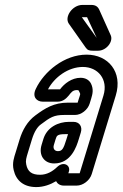

<svg xmlns="http://www.w3.org/2000/svg" viewBox="-20 -729 498 780"><path d="M344.2 -308 350.3 -328C356.1 -347 360.9 -366 349.9 -389C342.5 -404 327.3 -413 307.3 -413C271.3 -413 240.9 -389 223.9 -366H174.9C200.9 -415 256.7 -457 316.7 -457C377.7 -457 420.4 -407 400.3 -341L303.6 -25H257.6L259.8 -32C267.7 -58 237.9 -75 212.6 -51C194.1 -33 170.8 -19 142.8 -19C109.8 -19 92.5 -31 86.6 -61C83.2 -76 86.9 -88 93.3 -109L109.8 -163C119.6 -195 132.4 -214 146.5 -224C184 -252 198.1 -262 241.1 -262H285.1C310.1 -262 336.5 -283 344.2 -308ZM239.4 25H291.4C317.4 25 344.8 4 352.7 -22L450.3 -341C479.6 -437 419 -507 332 -507C242 -507 159.2 -439 125.5 -368C109.4 -335 129.6 -316 153.6 -316H214.6C236.6 -316 249.9 -330 259.3 -341C268.9 -353 275 -363 292 -363C298 -363 299.7 -362 300.8 -359C308.2 -344 306.7 -349 300.3 -328L295.4 -312H256.4C199.4 -312 163.7 -290 123.5 -260C91.2 -236 71.5 -201 59.8 -163L43.3 -109C37.8 -91 28.5 -67 35.6 -38C45.5 5 76.5 31 127.5 31C156.5 31 184.6 21 207.9 7C212.8 17 223.4 25 239.4 25ZM278.5 -234H260.5C216.5 -234 170.8 -212 156.1 -164L148.8 -140C136.3 -99 158.9 -65 199.9 -65C268.9 -65 291 -134 299.8 -163L308.4 -191C315.7 -215 302.5 -234 278.5 -234ZM245.3 -184H256.3L249.8 -163C237.9 -124 232.2 -115 215.2 -115C202.2 -115 194.2 -125 198.8 -140L206.1 -164C210.4 -178 213.3 -184 245.3 -184ZM372.8 -575 312.5 -659H333.5C334.5 -659 334.2 -658 334.2 -658ZM356.9 -523H378.9C412.9 -523 442.8 -562 428.8 -588L383 -690C376.9 -703 366.8 -709 350.8 -709H314.8C273.8 -709 240.8 -660 259.5 -633L327.9 -536C335.5 -525 342.9 -523 356.9 -523Z"/></svg>

Font: DIN Rundschrift
Style: EngKontKu
Weight: 400
Width: 3
Version: Version 1.027